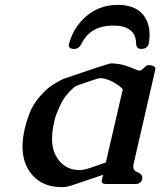

<svg xmlns="http://www.w3.org/2000/svg" viewBox="-20 -732 646 774"><path d="M455.1 -712.4Q539.1 -712.4 569.8 -652.8Q583 -626.5 583 -592.3Q583 -575.7 580.1 -557.6L579.6 -556.6Q574.7 -534.7 549.3 -534.7Q529.8 -534.7 528.8 -555.7Q527.3 -628.9 437.5 -628.9H435.1Q344.2 -628.4 308.6 -555.7Q297.9 -534.7 278.8 -534.7Q257.3 -534.7 257.3 -549.8Q257.3 -552.7 258.3 -556.2L258.8 -557.6Q274.9 -613.8 313 -652.8Q370.6 -712.4 455.1 -712.4ZM384.8 -417Q376.5 -417 344.7 -405.8Q313 -394.5 297.9 -389.6Q283.2 -384.8 276.9 -378.4Q241.7 -348.6 223.6 -309.6Q206.1 -270.5 203.1 -259.8L199.2 -244.1Q189.9 -204.6 189.9 -173.8Q189.9 -172.4 189.9 -170.9Q189.9 -134.3 202.6 -109.4Q234.4 -46.4 300.3 -46.4Q316.9 -46.4 340.8 -54.2Q364.7 -62 406.7 -77.1L475.1 -372.1Q462.4 -386.7 435.5 -401.4Q408.7 -416 386.2 -417ZM236.3 22H215.8Q141.6 18.1 100.6 -38.6Q70.8 -80.6 70.8 -141.6Q70.8 -175.3 80.1 -214.8Q85.9 -240.2 98.6 -274.4Q111.3 -308.6 139.6 -341.8Q168 -375 193.4 -390.6Q219.2 -407.2 235.8 -414.1Q417.5 -476.6 428.2 -476.6H431.2Q463.9 -475.1 487.8 -466.8Q511.2 -459 523.4 -453.1Q535.6 -447.3 543 -447.3Q549.8 -447.3 563.5 -461.4Q571.8 -469.7 579.6 -469.7Q586.9 -469.7 597.7 -465.8Q606 -462.9 606.4 -454.1Q606.4 -451.7 605.5 -449.2L518.6 -71.3Q517.6 -65.9 517.1 -61.5Q517.1 -43.9 535.2 -37.1Q553.7 -29.8 553.7 -15.6Q553.7 -12.7 553.2 -9.8Q548.8 9.8 525.9 9.8H407.2Q386.7 9.8 390.6 -6.3L395.5 -27.3L268.6 15.6Q249 22 236.3 22Z"/></svg>

Font: Caudex
Style: Bold
Weight: 700
Italic angle: -13°
Version: Version 1.04